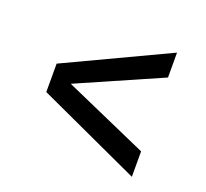

<svg xmlns="http://www.w3.org/2000/svg" viewBox="-88 -668 716 667"><g transform="rotate(20 270.0 -334.5)"><path d="M460 -564V-472L150 -336L460 -199V-105L80 -280V-385Z"/></g></svg>

Font: Share Tech Mono
Style: Regular
Weight: 400
Designer: Ralph Oliver du Carrois
Foundry: Ralph Oliver du Carrois
Version: Version 1.003